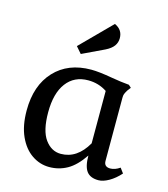

<svg xmlns="http://www.w3.org/2000/svg" viewBox="-106 -771 758 867"><g transform="rotate(15 273.0 -337.5)"><path d="M184 -547 324 -688Q362 -671 362 -631Q362 -611 350.5 -595Q339 -579 313 -566L210 -517ZM40 -208Q40 -325 103.5 -393Q167 -461 275 -461Q311 -461 373 -450Q419 -442 456 -439L468 -428L455 -411Q448 -399 445.5 -392.5Q443 -386 443 -375V-80Q443 -52 472 -52Q494 -52 517 -68L534 -45Q510 -18 483 -2.5Q456 13 434 13Q396 13 379 -9.5Q362 -32 362 -83Q326 -30 287.5 -8.5Q249 13 204 13Q160 13 122.5 -12.5Q85 -38 62.5 -87.5Q40 -137 40 -208ZM362 -140V-385Q323 -411 274 -411Q209 -411 172.5 -362.5Q136 -314 136 -225Q136 -139 165.5 -98.5Q195 -58 239 -58Q315 -58 362 -140Z"/></g></svg>

Font: Kurale
Style: Regular
Weight: 400
Designer: Eduardo Rodriguez Tunni
Foundry: Eduardo Rodriguez Tunni
Version: Version 2.000